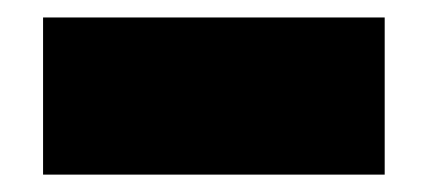

<svg xmlns="http://www.w3.org/2000/svg" viewBox="-20 -446 495 222"><path d="M424.8 -425.8V-244.1H29.8V-425.8Z"/></svg>

Font: Sinkin Sans 900 X Black
Style: Regular
Weight: 950
Designer: Keith Bates
Foundry: K-Type
Version: Sinkin Sans (version 1.0)  by Keith Bates   •   © 2014   www